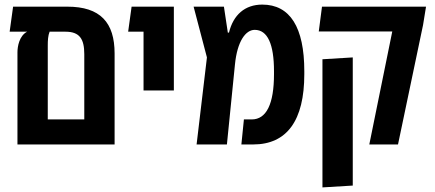

<svg xmlns="http://www.w3.org/2000/svg" viewBox="-20 -629 1896 836"><path d="M273 -600H37L22 -491H98C64 -473 56 -427 56 -401V0H479V-396C479 -531 417 -600 273 -600ZM347 -109H188V-431C188 -452 189 -474 196 -491H265C327 -491 347 -459 347 -393Z M605 -235H737V-600H553L538 -491H605Z M836 0H968L1003 -348C1013 -450 1050 -499 1089 -499C1145 -499 1173 -437 1173 -319V-306C1173 -176 1140 -109 1076 -109H1042L1031 0H1082C1230 0 1305 -105 1305 -306V-319C1305 -510 1243 -609 1122 -609C1047 -609 996 -565 977 -487H972L955 -600H823L881 -379Z M1588 0H1713L1822 -520L1835 -600H1382L1368 -492H1688ZM1384 187 1516 179V-379L1384 -371Z"/></svg>

Font: Noto Sans Hebrew ExtraCondensed SemiBold
Style: Regular
Weight: 600
Width: 2
Designer: Ben Nathan
Foundry: Google LLC
Version: Version 3.001